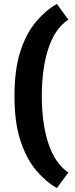

<svg xmlns="http://www.w3.org/2000/svg" viewBox="-20 -825 380 969"><path d="M267 124Q212 93 163 35.5Q114 -22 83.5 -114Q53 -206 53 -340Q53 -476 83.5 -568Q114 -660 163 -717Q212 -774 267 -805L325 -726Q257 -681 224 -580Q191 -479 191 -340Q191 -202 224 -101.5Q257 -1 325 46Z"/></svg>

Font: Ruda ExtraBold
Style: Regular
Weight: 800
Designer: Mariela Monsalve and Angelina Sanchez
Foundry: Mariela Monsalve and Angelina Sanchez
Version: Version 2.000